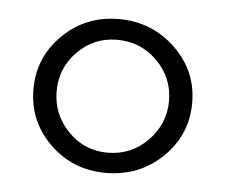

<svg xmlns="http://www.w3.org/2000/svg" viewBox="-35 -794 454 388"><g transform="rotate(5 192.5 -600.0)"><path d="M192 -444C237.3 -444 275.7 -459.2 307 -489.5C338.3 -519.8 354 -556.7 354 -600C354 -643.3 338.2 -680.2 306.5 -710.5C274.8 -740.8 236.7 -756 192 -756C147.3 -756 109.5 -740.8 78.5 -710.5C47.5 -680.2 32 -643.3 32 -600C32 -556.7 47.5 -519.8 78.5 -489.5C109.5 -459.2 147.3 -444 192 -444ZM192 -485C160.7 -485 134 -496.3 112 -519C90 -541.7 79 -568.7 79 -600C79 -631.3 90 -658.2 112 -680.5C134 -702.8 160.7 -714 192 -714C224 -714 251.2 -702.8 273.5 -680.5C295.8 -658.2 307 -631.3 307 -600C307 -568.7 295.8 -541.7 273.5 -519C251.2 -496.3 224 -485 192 -485Z"/></g></svg>

Font: Orkney
Style: Regular
Weight: 400
Designer: Samuel Oakes and Alfredo Marco Pradil
Foundry: Alfredo Marco Pradil
Version: 1.0; ttfautohint (v1.5)